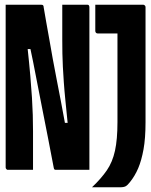

<svg xmlns="http://www.w3.org/2000/svg" viewBox="-20 -720 640 814"><path d="M120 0Q106 0 86 0Q66 0 46 0Q26 0 12 0Q10 0 8.5 -1.5Q7 -3 5.5 -5Q4 -7 4 -11Q4 -84 4 -157Q4 -230 4 -302.5Q4 -375 4 -448.5Q4 -522 4 -594Q4 -621 4 -647.5Q4 -674 4 -700Q15 -700 35 -700Q55 -700 78.5 -700Q102 -700 122.5 -700Q143 -700 153 -700Q157 -700 159 -699.5Q161 -699 163 -697Q165 -695 165 -690Q170 -658 176.5 -623.5Q183 -589 189.5 -551Q196 -513 203.5 -471.5Q211 -430 220 -384.5Q229 -339 238.5 -289Q248 -239 258 -184L236 -199H281L268 -187Q262 -247 257.5 -291.5Q253 -336 250.5 -372Q248 -408 246.5 -437Q245 -466 244.5 -493.5Q244 -521 244 -552Q244 -567 244 -581.5Q244 -596 244 -611Q244 -626 244 -640.5Q244 -655 244 -670Q244 -685 244 -700Q258 -700 277.5 -700Q297 -700 317.5 -700Q338 -700 351 -700Q355 -700 357 -697Q359 -694 359 -689Q359 -641 359 -592.5Q359 -544 359 -496Q359 -448 359 -399.5Q359 -351 359 -302.5Q359 -254 359 -206Q359 -158 359 -110Q359 -82 359 -54.5Q359 -27 359 0Q349 0 329.5 0Q310 0 287.5 0Q265 0 245.5 0Q226 0 216 0Q213 0 211 -1.5Q209 -3 208 -8Q196 -70 184 -133Q172 -196 159 -260Q146 -324 133.5 -390.5Q121 -457 106 -527L128 -512H83L96 -525Q104 -451 108.5 -398.5Q113 -346 115.5 -306Q118 -266 119 -232.5Q120 -199 120 -163Q120 -124 120 -82.5Q120 -41 120 0ZM370 74Q409 37 433 2Q457 -33 467.5 -81Q478 -129 478 -202Q478 -223 478 -257.5Q478 -292 478 -335Q478 -378 478 -424.5Q478 -471 478 -517Q478 -563 478 -605L498 -559L461 -601L506 -578Q483 -578 461.5 -578Q440 -578 423 -578Q406 -578 395 -578Q390 -578 387 -581Q384 -584 384 -589Q384 -618 384 -644.5Q384 -671 384 -700Q401 -700 424.5 -700Q448 -700 475 -700Q502 -700 531 -700Q560 -700 586 -700Q590 -700 592 -698.5Q594 -697 595.5 -695Q597 -693 597 -689Q597 -644 597 -599Q597 -554 597 -507Q597 -460 597 -411Q597 -362 597 -310.5Q597 -259 597 -202Q597 -134 588.5 -87Q580 -40 566 -7Q552 26 531 52Q521 65 513 69.5Q505 74 489 74Q471 74 450.5 74Q430 74 409.5 74Q389 74 370 74Z"/></svg>

Font: RecMonoLinear Nerd Font Mono
Style: Bold
Weight: 700
Monospace: yes
Version: Version 1.085; ttfautohint (v1.8.4.7-5d5b);Nerd Fonts 3.2.1